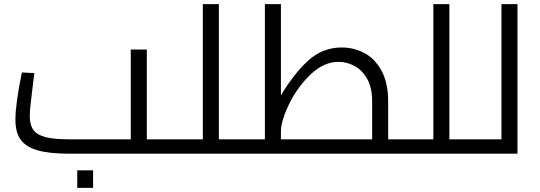

<svg xmlns="http://www.w3.org/2000/svg" viewBox="-20 -738 2595 922"><path d="M54 0ZM831 -69V0H313Q217 0 161 -16Q105 -32 79.5 -67Q54 -102 54 -163Q54 -239 85 -390L145 -387L135 -307Q134 -296 128.5 -251.5Q123 -207 123 -181Q123 -138 140.5 -114Q158 -90 198.5 -79.5Q239 -69 312 -69H608V-500H685V-69ZM351 80H427V164H351Z M1158 -69V0H831V-69H954V-718H1031V-69Z M1938 -69V0H1158V-69H1252V-718H1329V-280Q1391 -384 1460 -447Q1529 -510 1621 -510Q1678 -510 1728.5 -484Q1779 -458 1811.5 -399.5Q1844 -341 1844 -251V-69ZM1329 -106V-69H1767V-252Q1767 -318 1742.5 -360.5Q1718 -403 1681 -422Q1644 -441 1606 -441Q1535 -441 1471.5 -380.5Q1408 -320 1368.5 -238.5Q1329 -157 1329 -106Z M2265 -69V0H1938V-69H2061V-718H2138V-69Z M2465 -718V0H2265V-69H2388V-718Z"/></svg>

Font: Cairo
Style: Regular
Weight: 400
Designer: Mohamed Gaber, the designers of Titillium
Foundry: Kief Type Foundry
Version: Version 2.009; ttfautohint (v1.5.33-1714) -l 8 -r 50 -G 200 